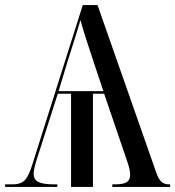

<svg xmlns="http://www.w3.org/2000/svg" viewBox="-20 -734 688 754"><path d="M0 0V-10H30Q61 -10 77 -26Q93 -42 107 -88L305 -714H363L592 -61Q602 -31 613.5 -20.5Q625 -10 644 -10H648V0H421V-10H430Q464 -10 477.5 -18.5Q491 -27 491 -47Q491 -67 481 -96L389 -366H345V0H259V-366H207L124 -107Q119 -91 115.5 -76Q112 -61 112 -52Q112 -29 130.5 -19.5Q149 -10 192 -10H205V0ZM210 -376H386L349 -487Q332 -538 319 -578Q306 -618 296 -655Q284 -616 274 -583Q264 -550 248 -501Z"/></svg>

Font: Noto Serif Display SemiCondensed
Style: Regular
Weight: 400
Width: 4
Designer: Monotype Design Team
Foundry: Monotype Imaging Inc.
Version: Version 2.009